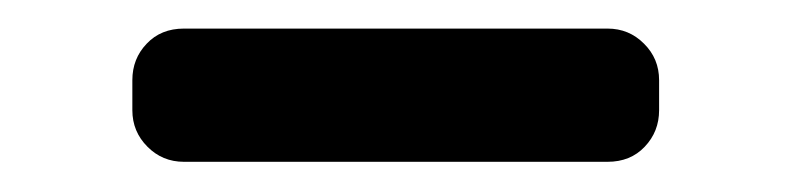

<svg xmlns="http://www.w3.org/2000/svg" viewBox="-20 -750 540 131"><path d="M394.5 -730.5Q409.2 -730.5 419.4 -720.2Q429.7 -710 429.7 -695.3V-674.8Q429.7 -660.2 419.9 -649.9Q410.2 -639.6 394.5 -639.6H105.5Q90.8 -639.6 80.6 -649.9Q70.3 -660.2 70.3 -674.8V-695.3Q70.3 -710 80.1 -720.2Q89.8 -730.5 105.5 -730.5Z"/></svg>

Font: Rounded-L Mgen+ 1m bold
Style: Bold
Weight: 700
Designer: [Source Han Sans]
Ryoko NISHIZUKA  (kana & ideographs); Paul D. Hunt (Latin, Greek & Cyrillic); Wenlong ZHANG  (bopomofo
Version: Version 1.059.20150602